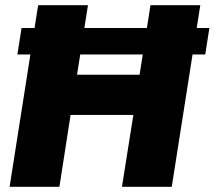

<svg xmlns="http://www.w3.org/2000/svg" viewBox="-20 -720 827 740"><path d="M47 -510 63 -612H787L771 -510ZM17 0 127 -700H319L277 -432H518L560 -700H752L642 0H450L494 -277H252L209 0Z"/></svg>

Font: MuseoModerno Thin ExtraBold
Style: Italic
Weight: 800
Italic angle: -9°
Version: Version 1.003